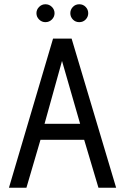

<svg xmlns="http://www.w3.org/2000/svg" viewBox="-20 -881 586 901"><path d="M193 -861Q176 -861 163.5 -848.5Q151 -836 151 -819Q151 -802 163.5 -789.5Q176 -777 193 -777Q211 -777 223.5 -789.5Q236 -802 236 -819Q236 -836 223.5 -848.5Q211 -861 193 -861ZM352 -861Q334 -861 322 -848.5Q310 -836 310 -819Q310 -802 322 -789.5Q334 -777 352 -777Q370 -777 382 -789.5Q394 -802 394 -819Q394 -836 382 -848.5Q370 -861 352 -861ZM525 0 316 -700H229L22 0H104L170 -225H375L442 0ZM189 -300 271 -595 356 -300Z"/></svg>

Font: Advent Pro Medium
Style: Regular
Weight: 500
Designer: VivaRado, Andreas Kalpakidis
Foundry: VivaRado, Andreas Kalpakidis
Version: Version 3.000